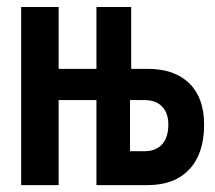

<svg xmlns="http://www.w3.org/2000/svg" viewBox="-20 -538 626 558"><path d="M41.5 0V-517.6H150.4V-337.9H260.3V-517.6H361.3V-337.9H409.2Q487.3 -337.9 530.3 -295.7Q573.2 -253.4 573.2 -175.8Q573.2 -91.8 530.3 -45.9Q487.3 0 409.2 0H260.3V-247.1H150.4V0ZM400.4 -247.1H357.9V-98.6H400.4Q433.1 -98.6 451.2 -118.7Q469.2 -138.7 469.2 -175.8Q469.2 -209.5 451.2 -228.3Q433.1 -247.1 400.4 -247.1Z"/></svg>

Font: Caskaydia Cove Medium
Style: Regular
Weight: 500
Monospace: yes
Designer: Aaron Bell
Foundry: Saja Typeworks
Version: Version 4.300; ttfautohint (v1.8.3)